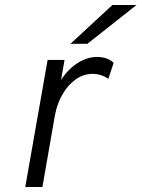

<svg xmlns="http://www.w3.org/2000/svg" viewBox="-20 -752 569 772"><path d="M81.5 0 171.5 -511H239.5L225.5 -430.5Q253.5 -474 292 -498.5Q330.5 -523 369.5 -523Q412 -523 437 -499.5L415.5 -435Q387.5 -455 351.5 -455Q316.5 -455 285.5 -433.5Q254.5 -412 232 -374Q209.5 -336 200.5 -286.5L150.5 0ZM263.5 -576 432 -732H529L331.5 -576Z"/></svg>

Font: Overpass Light
Style: Italic
Weight: 300
Italic angle: -10°
Designer: Delve Withrington, Dave Bailey, Thomas Jockin
Foundry: Delve Fonts LLC
Version: Version 4.000; ttfautohint (v1.8.3)